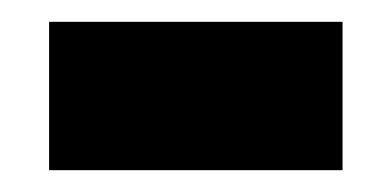

<svg xmlns="http://www.w3.org/2000/svg" viewBox="-20 -356 359 176"><path d="M25 -200H294V-336H25Z"/></svg>

Font: Noto Sans Thai Looped ExtraBold
Style: Regular
Weight: 800
Designer: Cadson Demak Team
Foundry: Cadson Demak Co., Ltd.
Version: Version 1.001